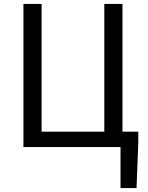

<svg xmlns="http://www.w3.org/2000/svg" viewBox="-20 -753 757 983"><path d="M607 -79V-733H514V-79H193V-733H100V0H597V210H679L688 -23V-79Z"/></svg>

Font: Noto Sans CJK SC Regular
Style: Regular
Weight: 400
Designer: Ryoko NISHIZUKA (kana & ideographs); Paul D. Hunt (Latin, Greek & Cyrillic); Wenlong ZHANG (bopomofo); Sandoll Communica
Foundry: Adobe Systems Incorporated
Version: Version 1.004;PS 1.004;hotconv 1.0.82;makeotf.lib2.5.63406